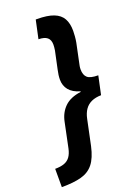

<svg xmlns="http://www.w3.org/2000/svg" viewBox="-222 -781 721 1006"><g transform="rotate(-20 138.5 -278.0)"><path d="M-59.1 158.2V56.2Q-28.3 56.2 -8.1 48.8Q12.2 41.5 24.7 24.4Q37.1 7.3 43 -21L71.8 -159.2Q81.5 -207 113.3 -238Q145 -269 204.1 -276.9L205.1 -279.8Q163.1 -292 143.6 -316.2Q124 -340.3 124 -374Q124 -386.2 125.7 -399.7Q127.4 -413.1 130.9 -428.2L151.9 -526.9Q153.3 -536.1 154.1 -544.2Q154.8 -552.2 154.8 -559.1Q154.8 -585.4 139.4 -598.4Q124 -611.3 90.8 -611.8L112.8 -713.9H119.1Q177.7 -713.9 212.2 -700.4Q246.6 -687 261.7 -659.9Q276.9 -632.8 276.9 -591.8Q276.9 -578.6 275.4 -560.3Q273.9 -542 271 -526.9L249 -421.9Q247.1 -414.1 245.6 -405.5Q244.1 -397 244.1 -387.2Q244.1 -356.4 260.3 -341.8Q276.4 -327.1 320.8 -327.1L298.8 -224.1Q267.6 -223.6 244.9 -213.4Q222.2 -203.1 208.3 -183.1Q194.3 -163.1 188 -132.8L158.2 8.8Q144.5 70.8 118.7 103Q92.8 135.3 50 146.7Q7.3 158.2 -57.1 158.2Z"/></g></svg>

Font: Open Sans Condensed
Style: Italic
Weight: 400
Width: 3
Italic angle: -12°
Designer: Monotype Design Team
Foundry: Monotype Imaging Inc.
Version: Version 3.000